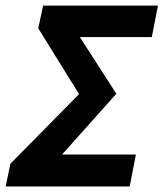

<svg xmlns="http://www.w3.org/2000/svg" viewBox="-27 -672 589 692"><path d="M-6.5 0 10.5 -81.9 257.9 -332.7 111 -569.8 128.2 -651.8H542.4L520.1 -538.4H260.9L392.3 -334L196.6 -115H462.8L440.5 0Z"/></svg>

Font: Source Sans Variable
Style: Italic
Weight: 200
Italic angle: -11°
Designer: Paul D. Hunt
Foundry: Adobe Systems Incorporated
Version: Version 3.006;hotconv 1.0.111;makeotfexe 2.5.65597